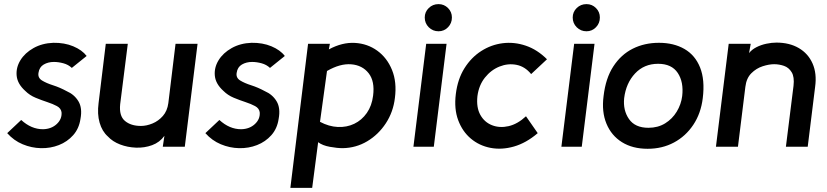

<svg xmlns="http://www.w3.org/2000/svg" viewBox="-20 -713 4019 933"><path d="M15 -66 83 -130Q132 -85 189 -85Q230 -86 256 -110.5Q282 -135 279 -168Q276 -187 256.5 -197.5Q237 -208 209.5 -217Q182 -226 153 -238Q124 -250 103 -271Q65 -305 61 -344.5Q57 -384 79 -420Q101 -456 143 -479.5Q185 -503 239 -505Q293 -506 336 -488Q379 -470 401 -441L329 -383Q312 -399 288 -405.5Q264 -412 242 -412Q214 -412 192.5 -399.5Q171 -387 167 -359Q163 -335 184 -322Q205 -309 238 -298.5Q271 -288 304 -270Q341 -254 361 -221Q381 -188 371 -135Q364 -88 335.5 -56Q307 -24 266 -8Q225 8 179 7Q133 6 90 -12Q47 -30 15 -66Z M878 0H771L779 -53Q756 -21 719 -7.5Q682 6 641 4.5Q600 3 563.5 -11Q527 -25 504 -50Q476 -75 464 -117Q452 -159 459 -212L494 -500H601L564 -207Q558 -150 587 -125.5Q616 -101 665 -101Q692 -101 721 -113Q750 -125 771.5 -149.5Q793 -174 798 -212L833 -500H940Z M978 -66 1046 -130Q1095 -85 1152 -85Q1193 -86 1219 -110.5Q1245 -135 1242 -168Q1239 -187 1219.5 -197.5Q1200 -208 1172.5 -217Q1145 -226 1116 -238Q1087 -250 1066 -271Q1028 -305 1024 -344.5Q1020 -384 1042 -420Q1064 -456 1106 -479.5Q1148 -503 1202 -505Q1256 -506 1299 -488Q1342 -470 1364 -441L1292 -383Q1275 -399 1251 -405.5Q1227 -412 1205 -412Q1177 -412 1155.5 -399.5Q1134 -387 1130 -359Q1126 -335 1147 -322Q1168 -309 1201 -298.5Q1234 -288 1267 -270Q1304 -254 1324 -221Q1344 -188 1334 -135Q1327 -88 1298.5 -56Q1270 -24 1229 -8Q1188 8 1142 7Q1096 6 1053 -12Q1010 -30 978 -66Z M1497 200H1391L1477 -500H1583L1578 -473Q1643 -508 1704.5 -504.5Q1766 -501 1813.5 -466.5Q1861 -432 1885 -373Q1909 -314 1899 -237Q1891 -169 1855 -114Q1819 -59 1764.5 -26.5Q1710 6 1645 7Q1619 7 1583 0.5Q1547 -6 1526 -22ZM1535 -121Q1578 -98 1621.5 -96Q1665 -94 1701.5 -111.5Q1738 -129 1762.5 -164Q1787 -199 1793 -248Q1802 -318 1771.5 -357Q1741 -396 1687 -400.5Q1633 -405 1569 -368Z M2111 -561Q2083 -561 2063.5 -580.5Q2044 -600 2044 -628Q2044 -655 2063.5 -674Q2083 -693 2111 -693Q2138 -693 2157 -674Q2176 -655 2176 -628Q2176 -600 2157 -580.5Q2138 -561 2111 -561ZM2088 0H1989L2051 -500H2150Z M2593 -66Q2537 -18 2477.5 -1Q2418 16 2363.5 5.5Q2309 -5 2268 -39.5Q2227 -74 2206.5 -129Q2186 -184 2195 -256Q2204 -329 2237 -381.5Q2270 -434 2318.5 -465Q2367 -496 2423 -503Q2479 -510 2535 -491Q2591 -472 2638 -425L2561 -353Q2531 -390 2489.5 -398Q2448 -406 2407 -389.5Q2366 -373 2336.5 -336Q2307 -299 2300 -246Q2294 -191 2314 -155Q2334 -119 2371 -104.5Q2408 -90 2451.5 -100Q2495 -110 2536 -148Z M2830 -561Q2802 -561 2782.5 -580.5Q2763 -600 2763 -628Q2763 -655 2782.5 -674Q2802 -693 2830 -693Q2857 -693 2876 -674Q2895 -655 2895 -628Q2895 -600 2876 -580.5Q2857 -561 2830 -561ZM2807 0H2708L2770 -500H2869Z M3127 10Q3054 10 3002.5 -22Q2951 -54 2927 -112Q2903 -170 2913 -246Q2923 -333 2960.5 -390.5Q2998 -448 3055 -476.5Q3112 -505 3182 -505Q3254 -505 3306 -475Q3358 -445 3382 -385Q3406 -325 3395 -236Q3386 -162 3349 -106.5Q3312 -51 3255 -20.5Q3198 10 3127 10ZM3131 -92Q3177 -92 3212 -113.5Q3247 -135 3268.5 -170.5Q3290 -206 3295 -246Q3303 -314 3273.5 -358.5Q3244 -403 3178 -403Q3110 -403 3066 -356Q3022 -309 3013 -236Q3007 -177 3036.5 -134.5Q3066 -92 3131 -92Z M3905 0H3799L3836 -296Q3841 -339 3827 -362Q3813 -385 3789.5 -393Q3766 -401 3742 -401Q3717 -401 3686 -391Q3655 -381 3631 -357Q3607 -333 3602 -291L3566 0H3459L3521 -500H3628L3620 -455Q3633 -472 3655.5 -483.5Q3678 -495 3704 -500.5Q3730 -506 3753 -506Q3816 -506 3861.5 -479.5Q3907 -453 3928.5 -404.5Q3950 -356 3941 -291Z"/></svg>

Font: Kulim Park SemiBold
Style: Italic
Weight: 600
Italic angle: -8°
Designer: Noponies / Dale Sattler
Foundry: Noponies
Version: Version 1.000; ttfautohint (v1.8.3)